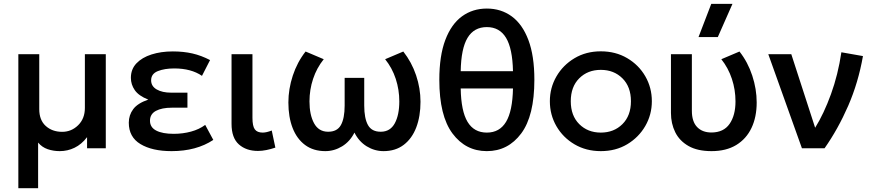

<svg xmlns="http://www.w3.org/2000/svg" viewBox="-20 -780 4592 1010"><path d="M76.5 210V-495H186.5V-206Q186.5 -148 220.8 -117.2Q255 -86.5 307 -86.5Q355.5 -86.5 391 -121.2Q426.5 -156 426.5 -212.5V-495H536.5V0H438V-58.5Q409 -20.5 372.2 -2.8Q335.5 15 294.5 15Q260.5 15 230.8 4.8Q201 -5.5 180.5 -30V210Z M882.5 15Q780.5 15 719 -22Q657.5 -59 657.5 -134.5Q657.5 -174.5 680.8 -205.8Q704 -237 760 -256Q709.5 -276 689 -305.8Q668.5 -335.5 668.5 -370.5Q668.5 -416 697.8 -446.8Q727 -477.5 777 -493.5Q827 -509.5 889 -509.5Q945 -509.5 992 -498.8Q1039 -488 1085 -464L1042.5 -381Q985.5 -420 896.5 -420Q846 -420 810.5 -406Q775 -392 775 -357.5Q775 -326.5 804.2 -309.5Q833.5 -292.5 881 -292.5H966V-213.5H884Q831.5 -213.5 800.2 -196.8Q769 -180 769 -145Q769 -110 802 -93Q835 -76 893.5 -76Q942 -76 985 -87.8Q1028 -99.5 1059.5 -123L1102 -44Q1013 15 882.5 15Z M1337 14Q1275.5 14 1236.8 -20.2Q1198 -54.5 1198 -128.5V-495H1308V-160Q1308 -116.5 1320.5 -99.5Q1333 -82.5 1362 -82.5Q1381.5 -82.5 1409.5 -93.5L1428.5 -3.5Q1405 4.5 1381.8 9.2Q1358.5 14 1337 14Z M1691.5 15Q1628.5 15 1585 -17.2Q1541.5 -49.5 1519.2 -107Q1497 -164.5 1497 -241Q1497 -311.5 1520.2 -382.2Q1543.5 -453 1587.5 -509L1683 -468.5Q1646 -422.5 1627 -365.2Q1608 -308 1608 -246.5Q1608 -176 1632 -131.8Q1656 -87.5 1705 -87Q1753.5 -86.5 1773.2 -122Q1793 -157.5 1793 -224.5V-370.5H1896V-224.5Q1896 -157.5 1915.8 -122Q1935.5 -86.5 1984 -87Q2033 -87.5 2056.8 -131.5Q2080.5 -175.5 2080.5 -246.5Q2080.5 -308 2061.8 -365.2Q2043 -422.5 2006 -468.5L2101.5 -509Q2145.5 -453 2168.8 -384Q2192 -315 2192 -245Q2192 -168.5 2169.8 -110Q2147.5 -51.5 2104 -18.2Q2060.5 15 1997.5 15Q1950.5 15 1909.2 -10.2Q1868 -35.5 1844.5 -82.5Q1821 -35.5 1779.5 -10.2Q1738 15 1691.5 15Z M2541 15Q2429.5 15 2360.2 -78Q2291 -171 2291 -360Q2291 -486.5 2322.5 -569.8Q2354 -653 2410.2 -694Q2466.5 -735 2541 -735Q2615.5 -735 2671.8 -694Q2728 -653 2759.5 -569.8Q2791 -486.5 2791 -360Q2791 -171 2721.8 -78Q2652.5 15 2541 15ZM2403.5 -405.5H2678.5Q2676 -524.5 2642 -581Q2608 -637.5 2541 -637.5Q2473.5 -637.5 2439.5 -581Q2405.5 -524.5 2403.5 -405.5ZM2541 -82.5Q2608 -82.5 2642 -139Q2676 -195.5 2678.5 -314.5H2403.5Q2405.5 -195.5 2439.5 -139Q2473.5 -82.5 2541 -82.5Z M3140.5 15Q3063 15 3002.2 -20.8Q2941.5 -56.5 2907 -116.2Q2872.5 -176 2872.5 -247.5Q2872.5 -318 2907 -377.8Q2941.5 -437.5 3002.2 -473.8Q3063 -510 3140.5 -510Q3218.5 -510 3279.2 -474.2Q3340 -438.5 3374.5 -378.8Q3409 -319 3409 -247.5Q3409 -177 3374.5 -117.2Q3340 -57.5 3279.5 -21.2Q3219 15 3140.5 15ZM3140.5 -82.5Q3209.5 -82.5 3254.2 -127Q3299 -171.5 3299 -247.5Q3299 -323.5 3254.2 -368Q3209.5 -412.5 3140.5 -412.5Q3071.5 -412.5 3027 -368Q2982.5 -323.5 2982.5 -247.5Q2982.5 -171.5 3027.2 -127Q3072 -82.5 3140.5 -82.5Z M3723 15Q3649 15 3601.8 -12Q3554.5 -39 3532 -84.5Q3509.5 -130 3509.5 -186V-495H3619.5V-197.5Q3619.5 -140.5 3647 -111.8Q3674.5 -83 3723 -83Q3787 -83.5 3818 -128.5Q3849 -173.5 3849 -246.5Q3849 -308 3830 -365.2Q3811 -422.5 3774.5 -468.5L3870 -509Q3914 -453 3937.2 -382.2Q3960.5 -311.5 3960.5 -241Q3960.5 -164.5 3933.2 -107Q3906 -49.5 3853 -17.2Q3800 15 3723 15ZM3654.5 -585 3721.5 -759.5H3833L3756 -585Z M4198.5 0 4021.5 -495H4142.5L4268 -108Q4314 -182 4351.2 -284.5Q4388.5 -387 4406 -505L4519.5 -485Q4495 -345.5 4441.8 -223.2Q4388.5 -101 4317.5 0Z"/></svg>

Font: Geologica
Style: Regular
Weight: 400
Designer: Sindre Bremnes, Frode Helland
Foundry: Monokrom Skriftforlag AS
Version: Version 1.010; ttfautohint (v1.8.4.7-5d5b);gftools[0.9.28]